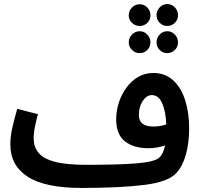

<svg xmlns="http://www.w3.org/2000/svg" viewBox="-20 -906 993 947"><path d="M382 21Q202 21 116.5 -34.5Q31 -90 31 -193Q31 -236 42.5 -283.5Q54 -331 65 -369L167 -343Q160 -317 153 -284Q146 -251 146 -223Q146 -183 169 -153.5Q192 -124 249 -108.5Q306 -93 408 -93Q559 -93 650 -100Q741 -107 765 -128Q786 -147 794 -189Q775 -182 754 -178.5Q733 -175 713 -175Q638 -175 595.5 -209.5Q553 -244 553 -317Q553 -359 566 -399.5Q579 -440 603.5 -473.5Q628 -507 661.5 -526.5Q695 -546 736 -546Q795 -546 834.5 -509.5Q874 -473 893.5 -411Q913 -349 913 -275Q913 -201 897 -144Q881 -87 851 -54Q812 -9 692.5 6Q573 21 382 21ZM665 -339Q665 -282 736 -282Q769 -282 800 -292Q798 -356 780 -396.5Q762 -437 729 -437Q703 -437 684 -408Q665 -379 665 -339ZM805 -778Q783 -778 767.5 -793.5Q752 -809 752 -831Q752 -853 767.5 -869.5Q783 -886 805 -886Q827 -886 842.5 -869.5Q858 -853 858 -831Q858 -809 842.5 -793.5Q827 -778 805 -778ZM669 -778Q647 -778 631 -793Q615 -808 615 -830Q615 -853 631 -869Q647 -885 669 -885Q691 -885 706.5 -869Q722 -853 722 -830Q722 -808 706.5 -793Q691 -778 669 -778ZM669 -644Q647 -644 631 -659.5Q615 -675 615 -697Q615 -719 631 -735.5Q647 -752 669 -752Q691 -752 706.5 -735.5Q722 -719 722 -697Q722 -675 706.5 -659.5Q691 -644 669 -644ZM805 -644Q783 -644 767.5 -659.5Q752 -675 752 -697Q752 -719 767.5 -735.5Q783 -752 805 -752Q827 -752 842.5 -735.5Q858 -719 858 -697Q858 -675 842.5 -659.5Q827 -644 805 -644Z"/></svg>

Font: Noto Sans Arabic UI SmCn SmBd
Style: Regular
Weight: 600
Width: 4
Designer: Monotype Design Team, Nadine Chahine and Nizar Qandah
Foundry: Monotype Imaging Inc.
Version: Version 2.010; ttfautohint (v1.8.4.7-5d5b)